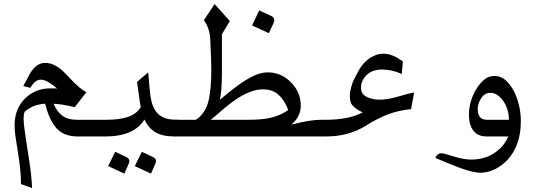

<svg xmlns="http://www.w3.org/2000/svg" viewBox="-20 -683 2680 961"><path d="M231.4 -240.7Q240.2 -240.7 249.8 -240.7Q259.3 -240.7 265.6 -240.2Q246.1 -257.8 222.7 -271.5Q202.6 -284.2 183.1 -284.2Q155.8 -284.2 131.8 -243.2L96.7 -252.4Q107.4 -271 118.4 -293Q129.4 -314.9 138.7 -328.1Q147.9 -341.3 157.2 -349.1Q179.2 -368.2 205.1 -368.2Q231 -368.2 253.4 -356.7Q275.9 -345.2 295.2 -326.9Q314.5 -308.6 332 -289.1Q380.4 -237.3 412.6 -221.7L354 -146.5Q291 -162.1 248.5 -163.6Q264.2 -125 291.5 -104.2Q318.8 -83.5 365.7 -83.5H473.1V0H368.2Q292 0 254.9 -50.8Q236.8 -75.2 225.8 -101.6Q214.8 -127.9 206.1 -164.1Q172.4 -161.6 148.9 -151.9Q125.5 -142.1 103.5 -124Q98.1 -109.9 98.1 -88.6Q98.1 -67.4 104.5 -22.5Q110.8 22.5 120.1 81.5Q138.2 191.4 140.6 258.3L85 238.3Q85 175.8 72.8 98.9Q60.5 22 56.9 -3.4Q53.2 -28.8 53.2 -56.6Q53.2 -138.2 104.7 -189.5Q156.2 -240.7 231.4 -240.7Z M473.1 -83.5H509.8Q576.2 -83.5 619.1 -97.4Q662.1 -111.3 684.6 -146.5Q680.2 -165.5 674.6 -210.9Q668.9 -256.3 665.5 -272.5L721.7 -320.8Q723.6 -307.1 727.5 -255.1Q731.4 -203.1 738.8 -173.6Q746.1 -144 761.7 -124Q791 -84 857.9 -84H874V0H853Q793.5 0 758.3 -20.8Q723.1 -41.5 703.1 -85Q650.9 0 507.3 0H473.1Q457 0 444.3 -12.7Q431.6 -25.4 431.6 -41.5Q431.6 -57.6 444.3 -70.6Q457 -83.5 473.1 -83.5ZM760.7 122.6Q760.7 130.4 756.3 139.2L735.8 186L654.8 148.4L689.9 76.7L744.6 102.5Q760.7 109.9 760.7 122.6ZM627.4 122.6Q627.4 130.4 623 139.2L602.5 186L521.5 148.4L556.6 76.7L611.3 102.5Q627.4 109.9 627.4 122.6Z M1352.5 -582.5Q1352.5 -573.7 1348.1 -564.9L1325.7 -517.1L1241.7 -555.7L1277.3 -630.9L1335.9 -604Q1352.5 -597.2 1352.5 -582.5ZM1224.6 -83.5Q1293.5 -83.5 1338.6 -94.5Q1383.8 -105.5 1422.9 -132.3Q1403.8 -182.1 1373.8 -209Q1343.8 -235.8 1295.4 -235.8Q1231.9 -235.8 1151.9 -179.2Q1126 -160.6 1110.1 -147.2Q1094.2 -133.8 1069.6 -112.5Q1044.9 -91.3 1035.2 -83.5ZM873.5 -83.5H960L971.2 -90.8Q1011.7 -125 1024.7 -181.9Q1037.6 -238.8 1037.6 -334Q1037.6 -378.4 1032.7 -477.5Q1031.2 -542.5 1000 -581.5L1054.2 -662.6L1130.4 -577.6L1090.8 -511.7V-319.8Q1090.8 -224.6 1080.1 -183.1Q1150.9 -243.2 1193.1 -271Q1235.4 -298.8 1264.9 -309.8Q1294.4 -320.8 1320.3 -320.8Q1387.2 -320.8 1436.3 -271Q1485.4 -221.2 1485.4 -154.8Q1485.4 -99.6 1438.5 -59.1Q1530.8 -83.5 1585.9 -83.5H1594.2V0H873.5Q857.4 0 844.7 -12.7Q832 -25.4 832 -41.5Q832 -57.6 844.7 -70.6Q857.4 -83.5 873.5 -83.5Z M1594.2 -83.5H1609.9Q1725.6 -83.5 1794.9 -120.1Q1775.9 -130.4 1767.8 -135.5Q1759.8 -140.6 1749.3 -150.4Q1738.8 -160.2 1734.9 -172.4Q1731 -184.6 1731 -204.1Q1731 -223.6 1737.8 -247.3Q1744.6 -271 1751.2 -284.4Q1757.8 -297.9 1770 -319.8Q1802.7 -386.2 1861.8 -407.7Q1878.4 -414.1 1899.4 -414.1Q1920.4 -414.1 1939.7 -407Q1959 -399.9 1969.5 -393.3Q1980 -386.7 1996.6 -375L1990.7 -312.5Q1943.4 -335 1891.6 -335Q1839.8 -335 1810.1 -302.7Q1786.6 -275.9 1786.6 -244.4Q1786.6 -212.9 1814.5 -198.5Q1842.3 -184.1 1881.1 -184.1Q1919.9 -184.1 1976.3 -200.7Q2032.7 -217.3 2052.7 -220.2L2037.6 -136.7Q1971.7 -130.4 1918.2 -109.1Q1864.7 -87.9 1810.1 -53.2Q1725.1 0 1610.8 0H1594.2Q1578.1 0 1565.4 -12.7Q1552.7 -25.4 1552.7 -41.5Q1552.7 -57.6 1565.4 -70.6Q1578.1 -83.5 1594.2 -83.5Z M2371.1 -137.2Q2371.1 -83.5 2416.5 -83.5H2527.3Q2527.3 -125.5 2509.5 -160.2Q2491.7 -194.8 2463.9 -210.9Q2450.2 -218.3 2433.1 -218.3Q2405.8 -218.3 2388.4 -191.2Q2371.1 -164.1 2371.1 -137.2ZM2337.9 115.7Q2392.6 115.7 2434.1 94.7Q2475.6 73.7 2502 38.6Q2518.6 14.6 2524.4 0H2415.5Q2371.6 0 2349.4 -29.1Q2327.1 -58.1 2327.1 -109.1Q2327.1 -160.2 2348.4 -207.8Q2369.6 -255.4 2402.3 -283.2Q2423.3 -302.7 2455.6 -302.7Q2487.8 -302.7 2511.7 -280.8Q2535.6 -258.8 2553.7 -224.1Q2586.9 -154.8 2586.9 -75.7Q2586.9 43 2521.5 115.7Q2495.6 144.5 2459 163.1Q2422.4 181.6 2384.3 181.6Q2334 181.6 2212.9 129.9Q2172.9 112.8 2158.7 107.4Q2163.6 98.6 2166.3 95Q2168.9 91.3 2174.8 87.6Q2180.7 84 2190.2 84Q2199.7 84 2250.7 99.9Q2301.8 115.7 2337.9 115.7Z"/></svg>

Font: VizhehAzad
Style: Regular
Weight: 400
Designer: damoon khanjanzadeh
Foundry: http://font-store.ir
Version: Version:0.0.3;RFB:1.2.5;Building:2016-04-04 21:25:54.909891